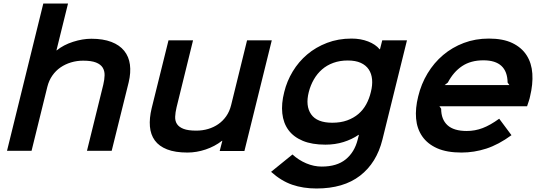

<svg xmlns="http://www.w3.org/2000/svg" viewBox="-20 -860 3091 1095"><path d="M714 -391 617 0H476L569 -377Q576 -406 576.5 -431Q577 -456 565.5 -474.5Q554 -493 527.5 -503.5Q501 -514 454 -514Q418 -514 385 -504Q352 -494 325 -475.5Q298 -457 278.5 -429Q259 -401 250 -365L160 0H20L227 -840H368L302 -573H304Q342 -604 396.5 -621.5Q451 -639 501 -639Q568 -639 615 -621Q662 -603 688.5 -570Q715 -537 721 -491.5Q727 -446 714 -391Z M1374 1H1233L1248 -57H1246Q1205 -25 1153 -7.5Q1101 10 1049 10Q979 10 933 -8Q887 -26 863 -59Q839 -92 835 -138.5Q831 -185 845 -243L941 -630H1081L987 -248Q980 -219 979 -194.5Q978 -170 989.5 -152.5Q1001 -135 1027 -125Q1053 -115 1099 -115Q1135 -115 1167 -124.5Q1199 -134 1225 -152Q1251 -170 1270 -197Q1289 -224 1298 -260L1389 -630H1530Z M2301 -630 2161 -64Q2128 69 2033.5 142Q1939 215 1785 215Q1709 215 1646.5 193.5Q1584 172 1526 120L1648 21Q1683 53 1726.5 71.5Q1770 90 1815 90Q1901 90 1951.5 49Q2002 8 2020 -64L2027 -91H2025Q1987 -65 1939 -50Q1891 -35 1836 -35Q1759 -35 1706.5 -57Q1654 -79 1625 -118.5Q1596 -158 1590 -213.5Q1584 -269 1601 -335Q1616 -397 1649.5 -452.5Q1683 -508 1732 -549.5Q1781 -591 1845 -615.5Q1909 -640 1985 -640Q2037 -640 2079.5 -623.5Q2122 -607 2145 -579H2147L2160 -630ZM2095 -335Q2105 -374 2102 -407Q2099 -440 2083 -464Q2067 -488 2037.5 -501.5Q2008 -515 1963 -515Q1918 -515 1881 -501.5Q1844 -488 1816.5 -464Q1789 -440 1770 -407Q1751 -374 1741 -335Q1721 -256 1754.5 -208Q1788 -160 1875 -160Q1923 -160 1960 -173.5Q1997 -187 2024 -210Q2051 -233 2068.5 -265Q2086 -297 2095 -335Z M3003 -310Q3001 -299 2996 -284Q2991 -269 2986 -254H2486L2496 -240Q2496 -179 2532 -146Q2568 -113 2642 -113Q2689 -113 2732.5 -129.5Q2776 -146 2827 -183L2897 -89Q2823 -35 2753.5 -12.5Q2684 10 2612 10Q2528 10 2473 -14.5Q2418 -39 2388 -82.5Q2358 -126 2353 -184Q2348 -242 2365 -310Q2382 -381 2418.5 -441.5Q2455 -502 2507 -546Q2559 -590 2625 -615Q2691 -640 2768 -640Q2849 -640 2902 -614.5Q2955 -589 2983.5 -544.5Q3012 -500 3016 -440Q3020 -380 3003 -310ZM2885 -375 2875 -389Q2873 -516 2737 -516Q2665 -516 2615.5 -483Q2566 -450 2534 -389L2516 -375Z"/></svg>

Font: TypoPRO Sinkin Sans
Style: 600 SemiBold Italic
Weight: 600
Italic angle: -112°
Designer: Keith Bates
Foundry: K-Type
Version: Sinkin Sans (version 1.0)  by Keith Bates   •   © 2014   www